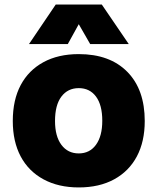

<svg xmlns="http://www.w3.org/2000/svg" viewBox="-20 -809 690 841"><path d="M325 12Q236 12 170.5 -23.5Q105 -59 70.5 -124Q36 -189 36 -279Q36 -371 70.5 -436Q105 -501 170 -536.5Q235 -572 325 -572Q461 -572 537.5 -494.5Q614 -417 614 -279Q614 -189 579.5 -124Q545 -59 480 -23.5Q415 12 325 12ZM325 -137Q373 -137 400.5 -175Q428 -213 428 -280Q428 -349 400.5 -386Q373 -423 325 -423Q277 -423 249 -386Q221 -349 221 -279Q221 -212 249 -174.5Q277 -137 325 -137ZM107 -616 224 -789H426L544 -616H375L325 -703L277 -616Z"/></svg>

Font: Azeret Mono Thin ExtraBold
Style: Regular
Weight: 800
Version: Version 1.002